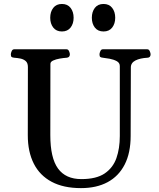

<svg xmlns="http://www.w3.org/2000/svg" viewBox="-20 -944 811 978"><path d="M646.5 -600.6 645.5 -252Q645.5 -165 615 -105.7Q584.5 -46.4 528.1 -16.1Q471.7 14.2 392.6 14.2Q303.2 14.2 242.9 -18.1Q182.6 -50.3 152.1 -110.6Q121.6 -170.9 121.6 -254.9L122.1 -602.5Q122.1 -623.5 110.8 -633.1Q99.6 -642.6 83.7 -645.8Q67.9 -648.9 52.7 -649.9Q42.5 -650.9 38.8 -654.1Q35.2 -657.2 35.2 -668Q35.2 -673.3 39.3 -683.1Q43.5 -692.9 51.8 -692.9H319.3Q327.6 -692.9 331.8 -683.1Q335.9 -673.3 335.9 -668Q335.9 -651.4 319.8 -649.9Q303.2 -648.9 283.9 -645.5Q264.6 -642.1 250.7 -635.7Q236.8 -629.4 236.8 -618.7L236.3 -255.9Q236.3 -139.6 275.4 -85.7Q314.5 -31.7 394.5 -31.7Q470.7 -31.7 513.2 -60.5Q555.7 -89.4 573 -138.7Q590.3 -188 590.3 -251V-607.4Q590.3 -624 574.5 -632.6Q558.6 -641.1 538.3 -644.8Q518.1 -648.4 504.4 -649.9Q494.1 -650.9 490.5 -654.1Q486.8 -657.2 486.8 -668Q486.8 -673.3 491 -683.1Q495.1 -692.9 503.4 -692.9H730.5Q738.8 -692.9 742.9 -683.1Q747.1 -673.3 747.1 -668Q747.1 -650.4 731 -649.9Q693.4 -647.9 669.9 -636Q646.5 -624 646.5 -600.6ZM507.3 -783.7Q478.5 -783.7 463.1 -803.7Q447.8 -823.7 447.8 -853.5Q447.8 -883.8 463.1 -903.8Q478.5 -923.8 507.3 -923.8Q536.1 -923.8 551.5 -903.8Q566.9 -883.8 566.9 -853.5Q566.9 -823.7 551.5 -803.7Q536.1 -783.7 507.3 -783.7ZM295.4 -783.7Q266.6 -783.7 251.2 -803.7Q235.8 -823.7 235.8 -853.5Q235.8 -883.8 251.2 -903.8Q266.6 -923.8 295.4 -923.8Q324.2 -923.8 339.6 -903.8Q355 -883.8 355 -853.5Q355 -823.7 339.6 -803.7Q324.2 -783.7 295.4 -783.7Z"/></svg>

Font: Gelasio Medium
Style: Regular
Weight: 500
Designer: Eben Sorkin
Foundry: Eben Sorkin
Version: Version 1.008